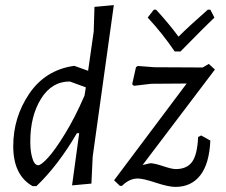

<svg xmlns="http://www.w3.org/2000/svg" viewBox="-20 -724 888 754"><path d="M273 -465 326 -446 348 -600 351 -697 427 -704 344 -109 339 -3 263 4 291 -201H282Q208 -74 123 7H108Q32 -36 32 -150Q32 -263 94.5 -355.5Q157 -448 268 -465ZM806 -686 822 -655Q793 -628 689 -522H666Q617 -594 560 -655L584 -686H593Q646 -628 681 -580Q720 -619 796 -686ZM800 -473 824 -451 540 -76 570 -83Q586 -83 620.5 -71.5Q655 -60 670 -60Q714 -60 734.5 -88.5Q755 -117 758 -186L770 -192L806 -172Q802 -81 766.5 -35.5Q731 10 669 10Q642 10 592 -6.5Q542 -23 521 -23Q488 -23 459 6H451L428 -16L713 -396L574 -395L506 -387L499 -393L514 -460L521 -465L586 -460L776 -459ZM99 -169Q99 -135 104.5 -112.5Q110 -90 116.5 -82.5Q123 -75 130 -75Q141 -75 168 -104Q195 -133 235.5 -199Q276 -265 312 -349L317 -381L254 -404Q183 -404 141 -336Q99 -268 99 -169Z"/></svg>

Font: Alegreya Sans
Style: Italic
Weight: 400
Italic angle: -7°
Designer: Juan Pablo del Peral
Foundry: Huerta Tipografica
Version: Version 2.007